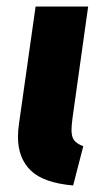

<svg xmlns="http://www.w3.org/2000/svg" viewBox="-20 -551 318 588"><path d="M202 -189Q199 -166 199 -153Q199 -132 207 -121.5Q215 -111 235 -103L204 17Q113 9 74 -29Q35 -67 35 -132Q35 -150 38 -171L89 -531H250Z"/></svg>

Font: Szlgxwxxxixliatcpuztgldltzi
Style: Regular
Weight: 700
Italic angle: -8°
Designer: Carrois Corporate & Edenspiekermann
Foundry: Carrois Corporate GbR & Edenspiekermann AG
Version: Version 2.001